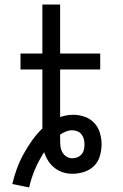

<svg xmlns="http://www.w3.org/2000/svg" viewBox="-20 -755 540 843"><path d="M108 68 34 53Q42 19 54 -14Q66 -47 83 -78Q100 -109 120.5 -138Q141 -167 166 -191V-450H70V-520H166V-735H244V-520H420V-450H244V-241Q258 -246 272.5 -248.5Q287 -251 302 -251Q327 -251 351.5 -242.5Q376 -234 393.5 -215.5Q411 -197 418.5 -172Q426 -147 426 -122Q426 -96 418.5 -70Q411 -44 392.5 -26Q374 -8 348.5 0Q323 8 297 8Q276 8 256 1.5Q236 -5 219.5 -18Q203 -31 191.5 -49Q180 -67 174 -87Q151 -52 134 -12.5Q117 27 108 68ZM297 -60Q309 -60 320 -64.5Q331 -69 338.5 -78Q346 -87 348.5 -98.5Q351 -110 351 -122Q351 -133 348 -144.5Q345 -156 338 -165Q331 -174 320 -178.5Q309 -183 297 -183Q283 -183 269.5 -177.5Q256 -172 244 -164V-140Q244 -126 245.5 -112.5Q247 -99 253.5 -87Q260 -75 272 -67.5Q284 -60 297 -60Z"/></svg>

Font: Iosevka Curly Slab
Style: Regular
Weight: 400
Monospace: yes
Designer: Belleve Invis
Foundry: Belleve Invis
Version: Version 22.1.2; ttfautohint (v1.8.4)